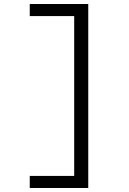

<svg xmlns="http://www.w3.org/2000/svg" viewBox="-20 -720 640 955"><path d="M419 -700V215H128V155H349V-640H128V-700Z"/></svg>

Font: Red Hat Mono VF Light
Style: Regular
Weight: 300
Monospace: yes
Designer: Pentagram, MCKL
Foundry: Pentagram, MCKL
Version: Version 1.023